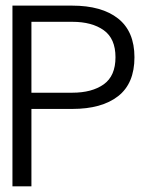

<svg xmlns="http://www.w3.org/2000/svg" viewBox="-20 -657 586 677"><path d="M454.1 -455.1Q454.1 -362.8 396.5 -317.9Q338.9 -272.9 234.9 -272.9H90.8V0H23.9V-637.2H233.9Q338.9 -637.2 396.5 -591.6Q454.1 -545.9 454.1 -455.1ZM387.2 -455.1Q387.2 -521 345.7 -550.5Q304.2 -580.1 234.9 -580.1H90.8V-330.1H234.9Q304.2 -330.1 345.7 -359.6Q387.2 -389.2 387.2 -455.1Z"/></svg>

Font: Anonymous Pro
Style: Regular
Weight: 400
Monospace: yes
Designer: Mark Simonson
Version: Version 1.003